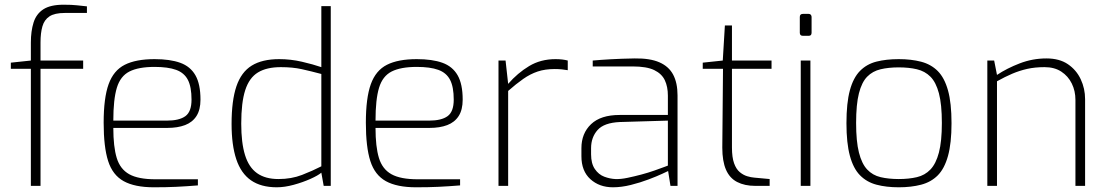

<svg xmlns="http://www.w3.org/2000/svg" viewBox="-20 -789 4709 815"><path d="M111 0V-497H26V-523L111 -532V-608Q111 -657 122.5 -693.5Q134 -730 164 -749.5Q194 -769 250 -769Q285 -769 307 -766.5Q329 -764 349 -762V-734H255Q212 -734 190 -719.5Q168 -705 160 -677Q152 -649 152 -609V-532H333V-497H152V0Z M633 6Q552 6 505 -20Q458 -46 439 -105.5Q420 -165 420 -268Q420 -373 441 -431.5Q462 -490 509.5 -514Q557 -538 636 -538Q702 -538 745 -522.5Q788 -507 809.5 -469.5Q831 -432 831 -366Q831 -323 814 -296.5Q797 -270 765.5 -258Q734 -246 690 -246H461Q461 -166 475.5 -118.5Q490 -71 528.5 -49.5Q567 -28 640 -28H820V-2Q771 2 728.5 4Q686 6 633 6ZM461 -277H688Q741 -277 767 -296Q793 -315 793 -366Q793 -420 777.5 -450Q762 -480 727.5 -492.5Q693 -505 636 -505Q568 -505 529.5 -485.5Q491 -466 476 -416.5Q461 -367 461 -277Z M1155 6Q1088 6 1045.5 -23.5Q1003 -53 983 -113Q963 -173 963 -263Q963 -362 983.5 -422.5Q1004 -483 1048.5 -510.5Q1093 -538 1165 -538Q1214 -538 1261.5 -527Q1309 -516 1344 -504V-763H1384V0H1354L1344 -56Q1330 -44 1297.5 -29.5Q1265 -15 1226.5 -4.5Q1188 6 1155 6ZM1162 -29Q1217 -29 1262 -46.5Q1307 -64 1344 -83V-475Q1299 -487 1260.5 -495.5Q1222 -504 1172 -504Q1112 -504 1075 -481.5Q1038 -459 1021 -406.5Q1004 -354 1004 -264Q1004 -183 1020 -131Q1036 -79 1071 -54Q1106 -29 1162 -29Z M1746 6Q1665 6 1618 -20Q1571 -46 1552 -105.5Q1533 -165 1533 -268Q1533 -373 1554 -431.5Q1575 -490 1622.5 -514Q1670 -538 1749 -538Q1815 -538 1858 -522.5Q1901 -507 1922.5 -469.5Q1944 -432 1944 -366Q1944 -323 1927 -296.5Q1910 -270 1878.5 -258Q1847 -246 1803 -246H1574Q1574 -166 1588.5 -118.5Q1603 -71 1641.5 -49.5Q1680 -28 1753 -28H1933V-2Q1884 2 1841.5 4Q1799 6 1746 6ZM1574 -277H1801Q1854 -277 1880 -296Q1906 -315 1906 -366Q1906 -420 1890.5 -450Q1875 -480 1840.5 -492.5Q1806 -505 1749 -505Q1681 -505 1642.5 -485.5Q1604 -466 1589 -416.5Q1574 -367 1574 -277Z M2096 0V-532H2126L2137 -433Q2177 -479 2226 -508.5Q2275 -538 2338 -538Q2353 -538 2366 -536.5Q2379 -535 2390 -532V-491Q2379 -493 2365 -494.5Q2351 -496 2335 -496Q2294 -496 2262.5 -485.5Q2231 -475 2201 -454Q2171 -433 2137 -403V0Z M2582 6Q2524 6 2486 -28.5Q2448 -63 2448 -126V-160Q2448 -223 2489 -262Q2530 -301 2610 -301H2815V-383Q2815 -421 2802 -448.5Q2789 -476 2757 -491.5Q2725 -507 2665 -507H2496V-532Q2529 -535 2573 -537.5Q2617 -540 2674 -541Q2739 -542 2779 -524.5Q2819 -507 2837.5 -472Q2856 -437 2856 -384V0H2826L2816 -63Q2814 -62 2791.5 -51.5Q2769 -41 2733.5 -27.5Q2698 -14 2658 -4Q2618 6 2582 6ZM2592 -29Q2614 -28 2643 -34Q2672 -40 2702 -48Q2732 -56 2757.5 -65Q2783 -74 2799 -80Q2815 -86 2815 -86V-277L2611 -271Q2544 -268 2516.5 -237Q2489 -206 2489 -160V-134Q2489 -95 2505 -71.5Q2521 -48 2545 -39Q2569 -30 2592 -29Z M3186 0Q3141 0 3109 -16.5Q3077 -33 3061.5 -69Q3046 -105 3046 -162L3049 -497H2963V-523L3048 -532L3057 -681H3087V-532H3255V-497H3087V-163Q3087 -121 3096 -96Q3105 -71 3120 -58.5Q3135 -46 3151.5 -41Q3168 -36 3182 -35L3247 -29V0Z M3388 -637Q3375 -637 3375 -650V-717Q3375 -730 3388 -730H3413Q3419 -730 3422 -726Q3425 -722 3425 -717V-650Q3425 -637 3413 -637ZM3379 0V-532H3420V0Z M3795 6Q3742 6 3700.5 -5Q3659 -16 3630.5 -45Q3602 -74 3587.5 -128Q3573 -182 3573 -266Q3573 -352 3587.5 -405.5Q3602 -459 3630.5 -488Q3659 -517 3700.5 -527.5Q3742 -538 3795 -538Q3848 -538 3890 -527Q3932 -516 3960.5 -487.5Q3989 -459 4004 -405.5Q4019 -352 4019 -266Q4019 -181 4004 -127Q3989 -73 3960.5 -44.5Q3932 -16 3890 -5Q3848 6 3795 6ZM3795 -29Q3838 -29 3872 -37Q3906 -45 3929.5 -69.5Q3953 -94 3965.5 -141.5Q3978 -189 3978 -267Q3978 -346 3965.5 -393Q3953 -440 3929.5 -463.5Q3906 -487 3872 -495Q3838 -503 3795 -503Q3752 -503 3718 -495Q3684 -487 3661 -463.5Q3638 -440 3626 -393Q3614 -346 3614 -267Q3614 -189 3626 -141.5Q3638 -94 3661 -69.5Q3684 -45 3718 -37Q3752 -29 3795 -29Z M4171 0V-532H4200L4212 -471Q4254 -499 4308.5 -520Q4363 -541 4422 -541Q4477 -541 4513 -516.5Q4549 -492 4567.5 -452.5Q4586 -413 4586 -368V0H4545V-365Q4545 -403 4529.5 -434.5Q4514 -466 4485 -485Q4456 -504 4414 -504Q4373 -504 4340 -496.5Q4307 -489 4276.5 -476Q4246 -463 4212 -444V0Z"/></svg>

Font: Exo Thin ExtraLight
Style: Regular
Weight: 250
Version: Version 2.000